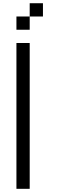

<svg xmlns="http://www.w3.org/2000/svg" viewBox="-20 -1187 373 1207"><path d="M83.3 -1000V-1083.3H166.7V-1000ZM83.3 -916.7H166.7V0H83.3ZM250 -1166.7V-1083.3H166.7V-1166.7Z"/></svg>

Font: Galmuri11 Regular
Style: Regular
Weight: 400
Designer: Minseo Lee (Quiple)
Version: Version 2.356;hotconv 1.1.0;makeotfexe 2.6.0 DEVELOPMENT